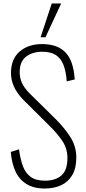

<svg xmlns="http://www.w3.org/2000/svg" viewBox="-20 -1072 492 1102"><path d="M237 10Q173 10 131.5 -16Q90 -42 68.5 -89Q47 -136 42 -200L89 -215Q96 -162 110.5 -121Q125 -80 155 -57.5Q185 -35 238 -35Q298 -35 332.5 -65Q367 -95 367 -165Q367 -218 339.5 -260.5Q312 -303 262 -352L114 -499Q77 -537 60 -575Q43 -613 43 -653Q43 -733 92.5 -776Q142 -819 221 -819Q262 -819 295 -808.5Q328 -798 352.5 -774.5Q377 -751 391 -712Q405 -673 409 -616L363 -605Q359 -662 344 -700Q329 -738 300 -756.5Q271 -775 222 -775Q167 -775 130 -747Q93 -719 93 -657Q93 -626 105.5 -597Q118 -568 152 -534L298 -390Q347 -342 382.5 -287.5Q418 -233 418 -168Q418 -107 395 -67.5Q372 -28 331 -9Q290 10 237 10ZM213 -858 277 -1052H331L241 -858Z"/></svg>

Font: Oswald ExtraLight
Style: Regular
Weight: 250
Designer: Vernon Adams
Foundry: Vernon Adams
Version: Version 4.100; ttfautohint (v1.8.1.43-b0c9)